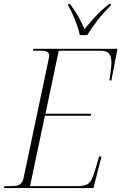

<svg xmlns="http://www.w3.org/2000/svg" viewBox="-33 -964 622 984"><path d="M-13 0 -10 -10H23Q56 -10 69 -19Q82 -28 87 -48L217 -664Q219 -672 219 -680Q219 -704 180 -704H135L138 -714H569L538 -552H528Q532 -580 535 -603.5Q538 -627 538 -643Q538 -675 526 -689.5Q514 -704 483 -704H268L200 -381H434L432 -371H197L121 -10H362Q393 -10 409.5 -17Q426 -24 436.5 -44.5Q447 -65 458 -104L475 -162H487L446 0ZM376 -784Q372 -806 362 -834Q352 -862 340 -889Q328 -916 316 -936L317 -944H325Q351 -910 368 -880Q385 -850 400 -815Q424 -844 454.5 -877.5Q485 -911 527 -944H536L535 -936Q497 -899 466.5 -859.5Q436 -820 414 -784Z"/></svg>

Font: Noto Serif Display SemiCondensed ExtraLight
Style: Italic
Weight: 200
Width: 4
Italic angle: -12°
Designer: Monotype Design Team
Foundry: Monotype Imaging Inc.
Version: Version 2.009